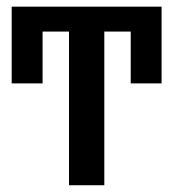

<svg xmlns="http://www.w3.org/2000/svg" viewBox="-20 -548 513 568"><path d="M14.6 -301.3V-528.3H458V-301.3H366.7V-454.6H288.6V0H184.1V-454.6H106V-301.3Z"/></svg>

Font: Arimo Medium
Style: Regular
Weight: 500
Designer: Steve Matteson
Foundry: Monotype Imaging Inc.
Version: Version 1.33